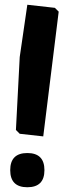

<svg xmlns="http://www.w3.org/2000/svg" viewBox="-20 -772 287 808"><path d="M227 -723 162 -198 63 -209 47 -225 63 -532 95 -752 211 -739ZM95 16Q23 16 23 -56Q23 -128 95 -128Q167 -128 167 -56Q167 16 95 16Z"/></svg>

Font: Chau Philomene One
Style: Regular
Weight: 400
Designer: Vicente Lamonaca
Foundry: TipoType
Version: Version 1.002